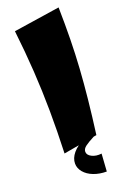

<svg xmlns="http://www.w3.org/2000/svg" viewBox="-179 -827 730 1082"><g transform="rotate(-20 186.0 -286.0)"><path d="M74 18Q79 -116 78 -236Q77 -356 69.5 -475Q62 -594 47 -725L324 -767Q326 -664 324.5 -575.5Q323 -487 317.5 -402Q312 -317 302.5 -224Q293 -131 278 -18ZM263 195Q220 195 185 181.5Q150 168 130 144Q110 120 110 92Q110 60 134.5 30.5Q159 1 214 -29L261 -15Q224 4 205.5 18Q187 32 187 49Q187 69 211.5 81.5Q236 94 270 90Z"/></g></svg>

Font: Marhey
Style: Bold
Weight: 700
Designer: Nur Syamsi & Bustanul Arifin
Foundry: Namelatype
Version: Version 1.000